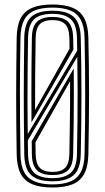

<svg xmlns="http://www.w3.org/2000/svg" viewBox="-20 -827 468 854"><path d="M213.8 7Q157.8 7 122.8 -7.9Q87.9 -22.8 71.5 -55.1Q55.1 -87.5 54.2 -139.7Q53.2 -213.9 52.5 -277.8Q51.9 -341.8 51.9 -402.1Q51.9 -462.4 52.5 -525.3Q53.2 -588.1 54.2 -660.1Q55.1 -712.7 71.6 -745Q88.1 -777.3 122.9 -792.1Q157.8 -807 213.8 -807Q268.5 -807 303.2 -792.4Q337.9 -777.7 354.9 -745.5Q371.8 -713.2 373 -660.2Q374.5 -595.1 375.3 -533.1Q376.1 -471.1 376.1 -408.6Q376.1 -346 375.3 -279.7Q374.6 -213.3 373 -139.5Q371.8 -85.7 354.4 -53.5Q337 -21.3 302.2 -7.1Q267.5 7 213.8 7ZM213.8 -62.3Q251.3 -62.3 269.5 -80.3Q287.7 -98.2 288.5 -142.7Q289.5 -193.9 290.3 -248.2Q291.1 -302.6 291.6 -357.7Q292.2 -412.7 291.8 -465.8L137.8 -194.3Q137.8 -188.7 137.9 -182.9Q138 -177.1 138.1 -170.6Q138.1 -164.2 138.3 -157Q138.4 -149.9 138.6 -141.5Q139.4 -99.1 157 -80.7Q174.6 -62.3 213.8 -62.3ZM213.8 -48.4Q166.5 -48.4 144.7 -69.4Q122.9 -90.4 121.7 -140.5Q121.7 -148.1 121.6 -158.1Q121.5 -168.2 121.3 -178.9Q121.2 -189.6 121 -198.9L308 -522.8Q308.6 -467.8 308.5 -407.4Q308.4 -346.9 307.7 -280.7Q307 -214.4 305.4 -141.2Q304.2 -89.3 281.7 -68.9Q259.3 -48.4 213.8 -48.4ZM213.8 -34.6Q267.2 -34.6 294.1 -57.8Q321 -81.1 322.3 -140.9Q324 -217.2 324.6 -288.5Q325.3 -359.8 325.2 -430.2Q325 -500.7 323.7 -574.2L103.8 -203Q103.8 -195.2 103.9 -187.3Q104 -179.5 104.3 -171.6Q104.5 -163.8 104.6 -156Q104.8 -148.2 104.8 -140.5Q106 -83.9 131.3 -59.2Q156.6 -34.6 213.8 -34.6ZM213.8 -6.8Q261.8 -6.8 292.9 -19.7Q324 -32.6 339.5 -61.8Q355.1 -91 356.1 -140.1Q357.5 -208 358.2 -270.5Q358.8 -333.1 358.9 -394.9Q359 -456.6 358.4 -521.8Q357.7 -586.9 356.1 -659.7Q355.1 -708.4 339.8 -737.6Q324.5 -766.9 293.4 -780Q262.3 -793.2 213.8 -793.2Q163.4 -793.2 132.3 -779.5Q101.3 -765.9 86.6 -736.5Q72 -707.2 71.1 -659.7Q70 -599.8 69.3 -542.3Q68.7 -484.8 68.6 -423.9Q68.6 -363 69.1 -293.5Q69.6 -224 71.1 -140.1Q72.3 -66.1 107.1 -36.5Q142 -6.8 213.8 -6.8ZM213.8 -20.7Q147.7 -20.7 118.4 -48.4Q89.1 -76.1 87.9 -140.1Q86.9 -213.9 86.3 -277.8Q85.7 -341.7 85.7 -402Q85.7 -462.4 86.3 -525.2Q86.9 -588 87.9 -659.7Q89.1 -723.8 118.3 -751.5Q147.4 -779.3 213.8 -779.3Q277.7 -779.3 307.6 -752.2Q337.5 -725 339.2 -659.3Q340.6 -597.8 341.5 -536.1Q342.3 -474.5 342.3 -411Q342.3 -347.4 341.6 -280.2Q340.8 -213.1 339.2 -140.5Q337.7 -74.1 307 -47.4Q276.3 -20.7 213.8 -20.7ZM103.4 -231.2 323.3 -601.5Q323.3 -610.8 323.1 -620.5Q322.8 -630.2 322.7 -639.8Q322.6 -649.4 322.3 -658.9Q321 -717.8 294.7 -741.6Q268.4 -765.4 213.8 -765.4Q156.6 -765.4 131.3 -740.8Q106 -716.3 104.8 -659.3Q103.5 -577.7 102.8 -507.5Q102.2 -437.3 102.3 -370.3Q102.5 -303.4 103.4 -231.2ZM120.1 -282.6Q119.7 -342.5 119.6 -406.5Q119.5 -470.5 120.1 -534.8Q120.8 -599.1 121.8 -659.1Q122.7 -710.1 145.1 -730.8Q167.6 -751.6 213.8 -751.6Q260.1 -751.6 282.2 -730.7Q304.3 -709.8 305.4 -658.5Q305.9 -645.2 306 -632.1Q306.1 -619 306.4 -606.3ZM136 -337.8 289.2 -610.1Q289 -621.4 288.9 -636.9Q288.7 -652.3 288.5 -657.1Q287.7 -701.7 269.6 -719.7Q251.5 -737.7 213.8 -737.7Q175.8 -737.7 157.6 -719.9Q139.4 -702.2 138.6 -658.3Q137.1 -574.7 136.4 -495.1Q135.7 -415.5 136 -337.8Z"/></svg>

Font: Big Shoulders Inline Text SC Thin
Style: Regular
Weight: 100
Designer: Patric King
Foundry: XO Type Co
Version: Version 2.002